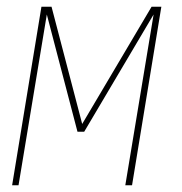

<svg xmlns="http://www.w3.org/2000/svg" viewBox="-20 -550 540 570"><path d="M16 0 103 -530H133L224 -182L430 -530H459L372 0H352L436 -507L230 -159H210L119 -507L35 0Z"/></svg>

Font: Iosevka Curly Thin Oblique
Style: Regular
Weight: 100
Italic angle: -9°
Monospace: yes
Designer: Belleve Invis
Foundry: Belleve Invis
Version: Version 11.1.0; ttfautohint (v1.8.3)